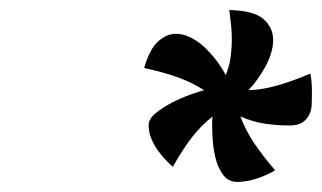

<svg xmlns="http://www.w3.org/2000/svg" viewBox="-20 -852 639 381"><path d="M435 -832Q484 -831 503 -814Q522 -797 522 -773Q522 -748 507 -720.5Q492 -693 473 -673Q502 -674 532.5 -683Q563 -692 596 -706Q599 -691 599 -666Q599 -655 598.5 -644Q598 -633 593.5 -624Q589 -615 580 -609Q571 -603 554 -603Q530 -603 506 -606.5Q482 -610 457 -621Q467 -594 484 -568.5Q501 -543 526 -514Q507 -503 487.5 -497Q468 -491 451 -491Q434 -491 424 -503.5Q414 -516 409 -533.5Q404 -551 402.5 -570Q401 -589 401 -602Q401 -607 401 -611.5Q401 -616 402 -621Q379 -603 360.5 -579Q342 -555 323 -521Q316 -527 308 -535.5Q300 -544 292.5 -554.5Q285 -565 280 -577.5Q275 -590 275 -604Q275 -616 289 -627.5Q303 -639 321.5 -648.5Q340 -658 358.5 -664.5Q377 -671 385 -673Q362 -688 333 -698.5Q304 -709 266 -717Q277 -755 294 -770Q311 -785 329 -785Q343 -785 357.5 -778Q372 -771 385 -759Q398 -747 409 -732.5Q420 -718 428 -703Q435 -720 437.5 -738Q440 -756 440 -774Q440 -789 438.5 -803Q437 -817 435 -832Z"/></svg>

Font: Sweet Mavka Script
Style: Regular
Weight: 500
Designer: Pablo Impallari/Anastassiya Vishnevskaya
Foundry: Pablo Impallari/ Anastassiya Vishnevskaya
Version: Version 2.0/www.impallari.com/   behance.net/sweetcherry